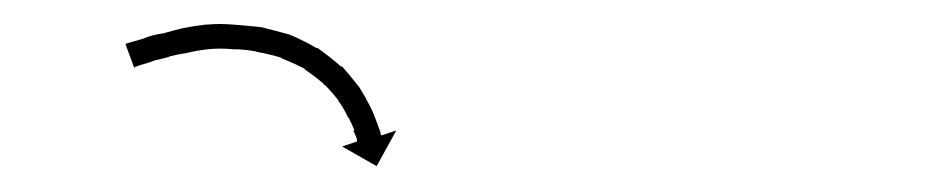

<svg xmlns="http://www.w3.org/2000/svg" viewBox="-20 -610 753 156"><path d="M84 -575Q84 -575 84 -575Q84 -575 84 -575Q84 -575 84 -575Q84 -575 84 -575Q87 -576 91 -577Q91 -577 91 -577Q91 -577 91 -577Q91 -577 91 -577Q91 -577 91 -577Q95 -578 100 -580Q100 -580 100 -580Q100 -580 100 -580Q100 -580 100 -580Q100 -580 100 -580Q106 -582 113 -583Q113 -583 113 -583Q113 -583 113 -583Q113 -583 113 -583Q113 -583 113 -583Q120 -585 128 -587Q128 -587 128 -587Q128 -587 128 -587Q128 -587 128 -587Q128 -587 128 -587Q138 -589 147 -590Q147 -590 147 -590Q147 -590 147 -590Q147 -590 147.5 -590Q148 -590 148 -590Q158 -591 170 -590Q170 -590 170 -590Q170 -590 170 -590Q170 -590 170 -590Q170 -590 170 -590Q181 -589 192 -588Q192 -588 192 -588Q192 -588 192 -588Q192 -588 192 -588Q192 -588 192 -588Q204 -585 215 -582Q215 -582 215 -582Q215 -582 215 -582Q215 -582 215 -582Q215 -582 215 -582Q227 -577 237 -571Q237 -571 237.5 -571Q238 -571 238 -571Q238 -571 238 -571Q238 -571 238 -571Q248 -564 257 -556Q257 -556 257 -556Q257 -556 257 -556Q257 -556 257.5 -556Q258 -556 258 -556Q265 -548 272 -539Q272 -539 272 -539Q272 -539 272 -539Q272 -539 272 -539Q272 -539 272 -539Q277 -531 281 -523Q281 -523 281 -523Q281 -523 281 -523Q281 -523 281 -523Q281 -523 281 -523Q284 -517 286 -511Q286 -511 286 -511Q286 -511 286 -511Q286 -511 286 -511Q286 -511 286 -511Q288 -506 289 -503Q289 -503 289 -503Q289 -503 289 -503Q289 -503 289 -503Q289 -503 289 -503Q289 -501 290 -500L302 -504L286 -475L258 -491L270 -495Q270 -496 270 -497Q270 -497 270 -497Q270 -497 270 -497Q270 -497 270 -497Q270 -497 270 -497Q269 -500 267 -504Q267 -504 267 -504Q267 -504 267 -504Q267 -504 267.5 -504Q268 -504 268 -504Q266 -509 263 -515Q263 -515 263 -514.5Q263 -514 263 -514Q263 -514 263 -514Q263 -514 263 -514Q260 -521 255 -528Q255 -528 255 -528Q255 -528 255 -527Q255 -527 255.5 -527Q256 -527 256 -527Q250 -535 243 -542Q243 -542 243 -541.5Q243 -541 243 -541Q244 -541 244 -541Q244 -541 244 -541Q236 -548 227 -554Q227 -554 227 -554Q227 -554 227 -554Q227 -554 227.5 -554Q228 -554 228 -554Q218 -559 208 -563Q208 -563 208 -563Q208 -563 208 -563Q208 -563 208.5 -563Q209 -563 209 -563Q199 -566 188 -568Q188 -568 188 -568Q188 -568 188 -568Q188 -568 188.5 -568Q189 -568 189 -568Q179 -570 169 -570Q169 -570 169 -570Q169 -570 169 -570Q169 -570 169 -570Q169 -570 169 -570Q159 -571 149 -570Q149 -570 149 -570Q149 -570 149 -570Q149 -570 149 -570Q149 -570 149 -570Q140 -569 132 -567Q132 -567 132 -567Q132 -567 132 -567Q132 -567 132 -567Q132 -567 132 -567Q125 -566 117 -564Q117 -564 117.5 -564Q118 -564 118 -564Q118 -564 118 -564Q118 -564 118 -564Q111 -562 106 -561Q106 -561 106 -561Q106 -561 106 -561Q106 -561 106 -561Q106 -561 106 -561Q101 -559 97 -558Q97 -558 97 -558Q97 -558 97 -558Q97 -558 97 -558Q97 -558 97 -558Q93 -557 91 -556Q91 -556 91 -556Q91 -556 91 -556Q91 -556 91 -556Q91 -556 91 -556Q90 -556 89 -555L82 -574Q83 -575 84 -575Z"/></svg>

Font: FRB American Cursive Just Arrows Black
Style: Bold Italic
Weight: 900
Italic angle: -25°
Version: Version 2.0;Modular Font Editor K font №1